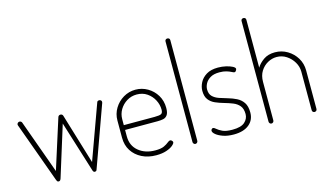

<svg xmlns="http://www.w3.org/2000/svg" viewBox="-88 -1057 2319 1351"><g transform="rotate(-15 1071.5 -381.0)"><path d="M196 6Q189 6 186 2.5Q183 -1 179 -11L23 -441Q22 -443 20.5 -447.5Q19 -452 19 -454Q19 -459 21.5 -463Q24 -467 28 -469.5Q32 -472 37 -472Q42 -472 47 -469Q52 -466 54 -461L195 -70L310 -432Q312 -438 316.5 -441.5Q321 -445 328 -445Q335 -445 339.5 -441.5Q344 -438 346 -432L457 -65L601 -461Q604 -472 617 -472Q622 -472 626 -470Q630 -468 632.5 -464.5Q635 -461 635 -455Q635 -452 633.5 -447.5Q632 -443 631 -441L474 -6Q472 1 468 3.5Q464 6 459 6Q453 6 450.5 3.5Q448 1 445 -5L328 -380L213 -11Q210 -2 206 2Q202 6 196 6Z M907 6Q848 6 802.5 -17Q757 -40 731 -80.5Q705 -121 705 -176V-301Q705 -349 729.5 -389.5Q754 -430 794.5 -454Q835 -478 883 -478Q930 -478 970.5 -454.5Q1011 -431 1035.5 -390.5Q1060 -350 1060 -298Q1060 -262 1048 -246Q1036 -230 1017.5 -226.5Q999 -223 977 -223H740V-176Q740 -108 788 -68.5Q836 -29 909 -29Q951 -29 973 -39.5Q995 -50 1006.5 -60Q1018 -70 1027 -70Q1032 -70 1036 -67Q1040 -64 1042.5 -60Q1045 -56 1045 -52Q1045 -43 1028.5 -29Q1012 -15 981 -4.5Q950 6 907 6ZM740 -258H965Q1002 -258 1013.5 -265Q1025 -272 1025 -295Q1025 -331 1007.5 -365Q990 -399 958 -421Q926 -443 883 -443Q843 -443 810.5 -423Q778 -403 759 -371Q740 -339 740 -301Z M1193 0Q1186 0 1181 -5.5Q1176 -11 1176 -18V-751Q1176 -759 1181 -763.5Q1186 -768 1193 -768Q1201 -768 1206 -763.5Q1211 -759 1211 -751V-18Q1211 -11 1206 -5.5Q1201 0 1193 0Z M1472 6Q1427 6 1394.5 -5.5Q1362 -17 1344 -32Q1326 -47 1326 -59Q1326 -64 1328 -67.5Q1330 -71 1333.5 -73.5Q1337 -76 1340 -76Q1349 -76 1361.5 -64.5Q1374 -53 1399 -41Q1424 -29 1471 -29Q1534 -29 1561 -53.5Q1588 -78 1588 -112Q1588 -151 1570 -172.5Q1552 -194 1523 -205.5Q1494 -217 1462 -226Q1430 -235 1401 -247.5Q1372 -260 1354 -283.5Q1336 -307 1336 -348Q1336 -378 1351.5 -408Q1367 -438 1399.5 -458Q1432 -478 1484 -478Q1514 -478 1542 -471.5Q1570 -465 1588 -455.5Q1606 -446 1606 -436Q1606 -433 1603.5 -428Q1601 -423 1597.5 -419.5Q1594 -416 1589 -416Q1583 -416 1570 -423Q1557 -430 1536 -436.5Q1515 -443 1485 -443Q1443 -443 1418 -427.5Q1393 -412 1382 -390.5Q1371 -369 1371 -349Q1371 -316 1389 -298Q1407 -280 1436 -270Q1465 -260 1497 -251Q1529 -242 1558 -227.5Q1587 -213 1605 -186.5Q1623 -160 1623 -114Q1623 -59 1583 -26.5Q1543 6 1472 6Z M1747 0Q1740 0 1735 -5.5Q1730 -11 1730 -18V-751Q1730 -759 1735 -763.5Q1740 -768 1747 -768Q1755 -768 1760 -763.5Q1765 -759 1765 -751V-402Q1782 -431 1815.5 -454.5Q1849 -478 1899 -478Q1948 -478 1989 -453.5Q2030 -429 2054.5 -388.5Q2079 -348 2079 -298V-18Q2079 -9 2073.5 -4.5Q2068 0 2061 0Q2055 0 2049.5 -4.5Q2044 -9 2044 -18V-298Q2044 -335 2024.5 -368Q2005 -401 1973 -422Q1941 -443 1902 -443Q1868 -443 1836.5 -425.5Q1805 -408 1785 -376Q1765 -344 1765 -298V-18Q1765 -11 1760 -5.5Q1755 0 1747 0Z"/></g></svg>

Font: Dosis ExtraLight ExtraLight
Style: Regular
Weight: 250
Version: Version 3.001; ttfautohint (v1.8.2)